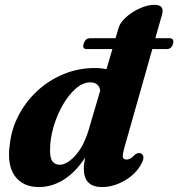

<svg xmlns="http://www.w3.org/2000/svg" viewBox="-20 -763 739 796"><path d="M327 -582Q334 -604.5 353.5 -604.5H459L472 -648.5Q479 -671 503.8 -692.8Q528.5 -714.5 560.5 -728.8Q592.5 -743 620.5 -743Q664.5 -743 651 -700L624 -604.5H684Q693 -604.5 696.8 -598Q700.5 -591.5 697.5 -582Q691.5 -559.5 671 -559.5H611.5L500.5 -168Q487.5 -124.5 489 -113Q490.5 -101.5 505.5 -101.5Q513 -101.5 520.8 -106Q528.5 -110.5 540.5 -122.5Q555.5 -133 566.5 -126Q583.5 -114 565 -82Q542.5 -40.5 496.2 -14Q450 12.5 403 12.5Q327.5 12.5 327.5 -63.5Q327.5 -83.5 333 -110Q294.5 -50 245.2 -18.8Q196 12.5 141 12.5Q74.5 12.5 41.2 -34Q8 -80.5 21 -167Q28 -229 57.5 -285.5Q87 -342 134.5 -386Q182 -430 243 -455.5Q304 -481 374.5 -481Q400 -481 421.5 -476L446 -559.5H339.5Q320 -559.5 327 -582ZM187.5 -141Q187 -106.5 198.2 -93.2Q209.5 -80 227.5 -80Q258 -80 293.5 -119.5Q329 -159 350 -232.5L395.5 -387.5Q389.5 -421.5 354.5 -421.5Q324 -421.5 294.2 -395.8Q264.5 -370 240.5 -328.2Q216.5 -286.5 202 -237.2Q187.5 -188 187.5 -141Z"/></svg>

Font: Fraunces 9pt S000
Style: Bold Italic
Weight: 700
Italic angle: -16°
Version: Version 1.000; ttfautohint (v1.8.3)